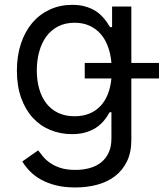

<svg xmlns="http://www.w3.org/2000/svg" viewBox="-20 -573 689 808"><path d="M296.9 215.9Q251.1 215.9 215.4 206.9Q179.7 197.8 152.5 182.7Q125.4 167.6 106 147.7Q86.6 127.8 73.9 106.5L140.6 59.7Q149.1 71 160.7 85.2Q172.2 99.4 190 112Q207.7 124.6 233.7 133.3Q259.6 142 296.9 142Q329.9 142 357.8 134.2Q385.7 126.4 405.9 110.1Q426.1 93.8 437.5 68.9Q448.9 44 448.9 9.9V-100.9H441.8Q437.1 -93.4 430.9 -83.6Q424.7 -73.9 416 -63.6Q407.3 -53.3 395.2 -43.5Q383.2 -33.7 367 -25.9Q350.9 -18.1 330.1 -13.3Q309.3 -8.5 282.7 -8.5Q233.3 -8.5 190.9 -26.3Q148.4 -44 117.4 -78.1Q86.3 -112.2 68.7 -161.9Q51.1 -211.6 51.1 -275.6Q51.1 -338.4 68.2 -389.6Q85.2 -440.7 115.9 -476.9Q146.7 -513.1 189.6 -532.8Q232.6 -552.6 284.1 -552.6Q310.7 -552.6 331.5 -547.6Q352.3 -542.6 368.4 -534.6Q384.6 -526.6 396.7 -516.3Q408.7 -506 417.4 -495.7Q426.1 -485.4 432.4 -475.7Q438.6 -465.9 443.2 -458.8H451.7V-545.5H532.7V-308.2H649.1V-242.9H532.7V15.6Q532.7 68.5 514.2 106.4Q495.7 144.2 463.8 168.5Q431.8 192.8 388.8 204.4Q345.9 215.9 296.9 215.9ZM294 -83.8Q328.1 -83.8 355.1 -94.6Q382.1 -105.5 401.8 -125.9Q421.5 -146.3 433.4 -175.8Q445.3 -205.3 448.9 -242.9H336.6V-308.2H448.9Q445.7 -346.2 434.1 -377.3Q422.6 -408.4 403.1 -430.6Q383.5 -452.8 356.2 -465Q328.8 -477.3 294 -477.3Q254.3 -477.3 224.3 -461.6Q194.2 -446 174.5 -418.9Q154.8 -391.7 144.9 -355.1Q134.9 -318.5 134.9 -277Q134.9 -234.4 145.1 -198.9Q155.2 -163.4 175.1 -137.8Q195 -112.2 224.8 -98Q254.6 -83.8 294 -83.8Z"/></svg>

Font: Fast_Sans-Dotted
Style: Regular
Weight: 400
Version: Version 3.018